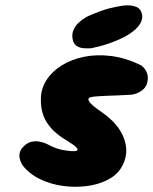

<svg xmlns="http://www.w3.org/2000/svg" viewBox="-20 -712 588 737"><path d="M235 -134Q276 -128 277.5 -137Q279 -146 248 -165Q233 -174 217.5 -184.5Q202 -195 187.5 -208.5Q173 -222 161 -240Q149 -258 142.5 -281.5Q136 -305 137 -336Q138 -373 159 -405.5Q180 -438 217 -461Q254 -484 302.5 -494Q351 -504 407 -497Q463 -490 522 -461Q522 -461 527.5 -456.5Q533 -452 539 -442.5Q545 -433 547 -419.5Q549 -406 543 -388Q537 -374 526.5 -366Q516 -358 505.5 -354Q495 -350 487.5 -349Q480 -348 480 -348Q480 -348 476 -348Q472 -348 464.5 -347.5Q457 -347 447 -346.5Q437 -346 424 -345.5Q411 -345 395.5 -344.5Q380 -344 364 -343Q338 -342 326 -338Q314 -334 323.5 -320.5Q333 -307 374 -279Q417 -249 440 -212.5Q463 -176 464.5 -138.5Q466 -101 444 -66Q426 -38 391 -20.5Q356 -3 311 2.5Q266 8 220 1.5Q174 -5 133.5 -24.5Q93 -44 67 -77Q67 -77 63 -84Q59 -91 56 -102Q53 -113 56 -126.5Q59 -140 74 -153Q87 -165 102 -168Q117 -171 130.5 -168.5Q144 -166 152.5 -162.5Q161 -159 161 -159Q161 -159 166.5 -156Q172 -153 182 -148.5Q192 -144 205.5 -140Q219 -136 235 -134ZM331 -527Q331 -527 322 -526.5Q313 -526 300.5 -527Q288 -528 277 -534Q266 -540 261 -553Q254 -576 261 -594Q268 -612 281.5 -624.5Q295 -637 306.5 -643.5Q318 -650 318 -650Q371 -673 400 -680Q429 -687 449 -690Q449 -690 458 -691Q467 -692 480 -691Q493 -690 504.5 -685Q516 -680 522 -667Q528 -652 525 -639Q522 -626 515 -616.5Q508 -607 502 -601.5Q496 -596 496 -596Q477 -580 453 -568Q429 -556 405 -547.5Q381 -539 361.5 -534Q342 -529 331 -527Z"/></svg>

Font: Sour Gummy Black
Style: Italic
Weight: 900
Italic angle: -11.3°
Designer: Stefie Justprince
Foundry: Eifetstype
Version: Version 1.000